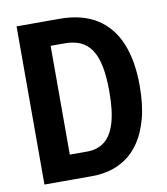

<svg xmlns="http://www.w3.org/2000/svg" viewBox="-76 -725 687 789"><g transform="rotate(-10 267.0 -330.0)"><path d="M106 0V-103H243Q285 -103 314.5 -125.5Q344 -148 359.5 -198Q375 -248 375 -330Q375 -391 366.5 -434.5Q358 -478 340 -505Q322 -532 294.5 -544.5Q267 -557 229 -557H106V-660H225Q319 -660 380.5 -621Q442 -582 472 -509Q502 -436 502 -333Q502 -253 486.5 -196Q471 -139 445 -100.5Q419 -62 386 -40Q353 -18 317 -9Q281 0 247 0ZM46 0V-660H170V0Z"/></g></svg>

Font: Bricolage Grotesque 72pt SemiCondensed SemiBold
Style: Regular
Weight: 600
Width: 4
Designer: Mathieu Triay
Foundry: Atelier Triay
Version: Version 1.001;gftools[0.9.33.dev8+g029e19f]